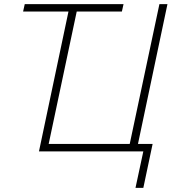

<svg xmlns="http://www.w3.org/2000/svg" viewBox="-20 -734 834 931"><path d="M637 177H675L720 -36H649L792 -714H753L609 -36H216L352 -678H571L579 -714H100L92 -678H312L169 0H675Z"/></svg>

Font: Noto Sans ExtraLight
Style: Italic
Weight: 200
Italic angle: -12°
Designer: Monotype Design Team
Foundry: Monotype Imaging Inc.
Version: Version 2.013